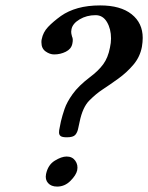

<svg xmlns="http://www.w3.org/2000/svg" viewBox="-20 -679 547 709"><path d="M244 -571Q242 -561 243.5 -554.5Q245 -548 246 -544Q251 -535 247 -517Q243 -498 223 -488Q203 -478 180 -478Q164 -478 148.5 -489Q133 -500 133 -522Q133 -525 133 -528Q133 -531 134 -534Q139 -560 157.5 -579.5Q176 -599 205 -620Q232 -639 268 -649Q304 -659 350 -659Q425 -659 466 -626.5Q507 -594 507 -539Q507 -524 504 -506Q497 -469 473 -440.5Q449 -412 418 -389.5Q387 -367 358 -348Q335 -333 310 -308Q285 -283 274 -229L269 -206Q266 -190 258 -181Q250 -172 227 -172Q210 -172 204 -176.5Q198 -181 198 -190Q198 -194 198.5 -198Q199 -202 200 -206L205 -231Q210 -252 218.5 -277Q227 -302 248.5 -332Q270 -362 312 -394Q343 -417 361 -441.5Q379 -466 386 -503Q388 -512 389 -520.5Q390 -529 390 -537Q390 -572 375 -597.5Q360 -623 333 -623Q300 -623 274 -607.5Q248 -592 244 -571ZM226 -101Q247 -101 258 -85.5Q269 -70 265 -50Q261 -32 240 -11Q219 10 191 10Q169 10 157.5 -3Q146 -16 150 -36Q157 -70 182 -85.5Q207 -101 226 -101Z"/></svg>

Font: Libertinus Serif SemiBold
Style: Italic
Weight: 600
Italic angle: -11.5°
Designer: Philipp H. Poll, Khaled Hosny
Foundry: Caleb Maclennan
Version: Version 7.051;RELEASE